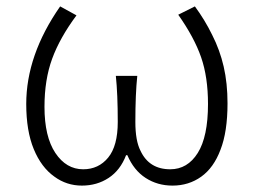

<svg xmlns="http://www.w3.org/2000/svg" viewBox="-20 -567 793 600"><path d="M150 -15Q109 -44 85.5 -101Q62 -158 62 -242Q62 -395 168 -547L219 -519Q167 -449 143 -383.5Q119 -318 119 -233Q119 -140 153 -89Q187 -38 240 -38Q288 -38 318 -74.5Q348 -111 348 -186Q348 -273 342 -330H409Q403 -273 403 -186Q403 -127 419 -96Q446 -38 512 -38Q566 -38 598 -89Q630 -140 630 -242Q630 -326 608.5 -388Q587 -450 537 -521L589 -547Q620 -505 643 -458Q667 -411 679 -359Q691 -307 691 -244Q691 -155 669 -99Q648 -43 609 -15Q570 13 519 13Q472 13 435 -11Q398 -35 378 -82H374Q356 -35 319.5 -11Q283 13 236 13Q188 13 150 -15Z"/></svg>

Font: Merged Yaku Han JP Light
Style: Regular
Weight: 300
Designer: Ryoko NISHIZUKA 西塚涼子 (kana, bopomofo & ideographs); Paul D. Hunt (Latin, Greek & Cyrillic); Sandoll Communications 산돌커뮤니
Foundry: Adobe
Version: Version 2.004